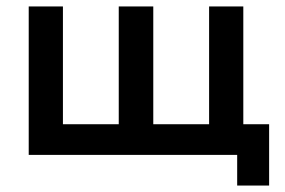

<svg xmlns="http://www.w3.org/2000/svg" viewBox="-20 -480 883 595"><path d="M455 -95V-460H348V-95H175V-460H69V0H715V95H814V-95H734V-460H628V-95Z"/></svg>

Font: Jost Medium
Style: Regular
Weight: 500
Version: Version 3.710